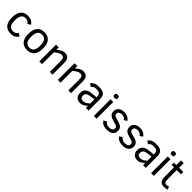

<svg xmlns="http://www.w3.org/2000/svg" viewBox="469 -2421 4164 4164"><g transform="rotate(45 2551.0 -338.5)"><path d="M467.8 -79.1Q443.8 -38.1 401.4 -11.5Q358.9 15.1 284.2 15.1Q171.4 15.1 114.3 -53Q57.1 -121.1 57.1 -254.9Q57.1 -388.7 113.8 -457.8Q170.4 -526.9 280.8 -526.9Q407.2 -526.9 460.9 -433.1L392.1 -391.1Q373 -420.9 347.4 -437.5Q321.8 -454.1 279.8 -454.1Q206.1 -454.1 175 -400.6Q144 -347.2 144 -252.9Q144 -181.2 158.7 -141.1Q173.3 -101.1 204.3 -79.6Q235.4 -58.1 283.2 -58.1Q324.2 -58.1 350.1 -73.5Q376 -88.9 398.9 -121.1Z M1010.7 -254.9Q1010.7 -121.6 953.4 -53.2Q896 15.1 786.1 15.1Q676.3 15.1 618.2 -52.5Q560.1 -120.1 560.1 -254.9Q560.1 -392.1 618.4 -459.5Q676.8 -526.9 786.1 -526.9Q896.5 -526.9 953.6 -458.3Q1010.7 -389.6 1010.7 -254.9ZM923.8 -254.9Q923.8 -359.4 889.4 -406.7Q855 -454.1 786.1 -454.1Q715.3 -454.1 681.2 -406.5Q647 -358.9 647 -254.9Q647 -154.8 679.9 -106.4Q712.9 -58.1 786.1 -58.1Q856 -58.1 889.9 -106Q923.8 -153.8 923.8 -254.9Z M1472.7 0V-301.8Q1472.7 -375 1465.3 -399.4Q1458 -423.8 1441.4 -434.8Q1424.8 -445.8 1393.1 -445.8Q1360.8 -445.8 1317.9 -421.4Q1274.9 -397 1234.9 -361.8V0H1150.9V-512.2H1234.9V-436Q1270.5 -471.7 1317.9 -499.3Q1365.2 -526.9 1413.1 -526.9Q1487.3 -526.9 1522 -484.6Q1556.6 -442.4 1556.6 -341.8V0Z M2040.5 0V-301.8Q2040.5 -375 2033.2 -399.4Q2025.9 -423.8 2009.3 -434.8Q1992.7 -445.8 1960.9 -445.8Q1928.7 -445.8 1885.7 -421.4Q1842.8 -397 1802.7 -361.8V0H1718.8V-512.2H1802.7V-436Q1838.4 -471.7 1885.7 -499.3Q1933.1 -526.9 1981 -526.9Q2055.2 -526.9 2089.8 -484.6Q2124.5 -442.4 2124.5 -341.8V0Z M2577.6 0V-64Q2538.6 -29.8 2499 -7.3Q2459.5 15.1 2409.7 15.1Q2336.4 15.1 2296.6 -29.5Q2256.8 -74.2 2256.8 -144Q2256.8 -196.8 2277.6 -231.7Q2298.3 -266.6 2337.6 -286.9Q2377 -307.1 2451.7 -315.9L2577.6 -327.1V-352.1Q2577.6 -411.1 2544.7 -432.6Q2511.7 -454.1 2453.6 -454.1Q2401.9 -454.1 2373.8 -436Q2345.7 -418 2333.5 -397L2264.6 -439Q2288.1 -481.4 2336.2 -504.2Q2384.3 -526.9 2455.6 -526.9Q2565.9 -526.9 2613.8 -486.8Q2661.6 -446.8 2661.6 -348.1V0ZM2577.6 -259.8 2495.6 -252Q2412.1 -244.6 2377.9 -219.5Q2343.8 -194.3 2343.8 -146Q2343.8 -100.1 2366.7 -80.1Q2389.6 -60.1 2435.5 -60.1Q2454.6 -60.1 2473.1 -67.1Q2491.7 -74.2 2509.8 -84.7Q2527.8 -95.2 2544.7 -108.6Q2561.5 -122.1 2577.6 -134.8Z M2920.9 -642.1Q2920.9 -612.8 2907.7 -602.3Q2894.5 -591.8 2865.7 -591.8Q2835 -591.8 2823.2 -605Q2811.5 -618.2 2811.5 -642.1Q2811.5 -668 2824.2 -679.9Q2836.9 -691.9 2865.7 -691.9Q2895.5 -691.9 2908.2 -680.4Q2920.9 -668.9 2920.9 -642.1ZM2823.7 0V-512.2H2907.7V0Z M3423.8 -138.2Q3423.8 -66.4 3373 -25.6Q3322.3 15.1 3228.5 15.1Q3164.6 15.1 3113.8 -9Q3063 -33.2 3039.6 -77.1L3106.9 -118.2Q3145.5 -56.2 3231 -56.2Q3286.6 -56.2 3314.2 -77.4Q3341.8 -98.6 3341.8 -134.8Q3341.8 -156.2 3332 -169.7Q3322.3 -183.1 3301.8 -193.1Q3281.2 -203.1 3217.8 -220.2Q3126.5 -241.2 3089.1 -278.3Q3051.8 -315.4 3051.8 -377Q3051.8 -444.8 3100.6 -485.8Q3149.4 -526.9 3235.8 -526.9Q3302.7 -526.9 3348.1 -500.5Q3393.6 -474.1 3414.6 -437L3347.7 -396Q3307.6 -456.1 3233.9 -456.1Q3191.9 -456.1 3162.8 -437.5Q3133.8 -418.9 3133.8 -379.9Q3133.8 -345.2 3159.2 -329.6Q3184.6 -314 3238.8 -300.8Q3325.7 -278.3 3358.9 -258.8Q3392.1 -239.3 3408 -210.7Q3423.8 -182.1 3423.8 -138.2Z M3907.7 -138.2Q3907.7 -66.4 3856.9 -25.6Q3806.2 15.1 3712.4 15.1Q3648.4 15.1 3597.7 -9Q3546.9 -33.2 3523.4 -77.1L3590.8 -118.2Q3629.4 -56.2 3714.8 -56.2Q3770.5 -56.2 3798.1 -77.4Q3825.7 -98.6 3825.7 -134.8Q3825.7 -156.2 3815.9 -169.7Q3806.2 -183.1 3785.6 -193.1Q3765.1 -203.1 3701.7 -220.2Q3610.4 -241.2 3573 -278.3Q3535.6 -315.4 3535.6 -377Q3535.6 -444.8 3584.5 -485.8Q3633.3 -526.9 3719.7 -526.9Q3786.6 -526.9 3832 -500.5Q3877.4 -474.1 3898.4 -437L3831.5 -396Q3791.5 -456.1 3717.8 -456.1Q3675.8 -456.1 3646.7 -437.5Q3617.7 -418.9 3617.7 -379.9Q3617.7 -345.2 3643.1 -329.6Q3668.5 -314 3722.7 -300.8Q3809.6 -278.3 3842.8 -258.8Q3876 -239.3 3891.8 -210.7Q3907.7 -182.1 3907.7 -138.2Z M4332.5 0V-64Q4293.5 -29.8 4253.9 -7.3Q4214.4 15.1 4164.6 15.1Q4091.3 15.1 4051.5 -29.5Q4011.7 -74.2 4011.7 -144Q4011.7 -196.8 4032.5 -231.7Q4053.2 -266.6 4092.5 -286.9Q4131.8 -307.1 4206.5 -315.9L4332.5 -327.1V-352.1Q4332.5 -411.1 4299.6 -432.6Q4266.6 -454.1 4208.5 -454.1Q4156.7 -454.1 4128.7 -436Q4100.6 -418 4088.4 -397L4019.5 -439Q4043 -481.4 4091.1 -504.2Q4139.2 -526.9 4210.4 -526.9Q4320.8 -526.9 4368.7 -486.8Q4416.5 -446.8 4416.5 -348.1V0ZM4332.5 -259.8 4250.5 -252Q4167 -244.6 4132.8 -219.5Q4098.6 -194.3 4098.6 -146Q4098.6 -100.1 4121.6 -80.1Q4144.5 -60.1 4190.4 -60.1Q4209.5 -60.1 4228 -67.1Q4246.6 -74.2 4264.6 -84.7Q4282.7 -95.2 4299.6 -108.6Q4316.4 -122.1 4332.5 -134.8Z M4675.8 -642.1Q4675.8 -612.8 4662.6 -602.3Q4649.4 -591.8 4620.6 -591.8Q4589.8 -591.8 4578.1 -605Q4566.4 -618.2 4566.4 -642.1Q4566.4 -668 4579.1 -679.9Q4591.8 -691.9 4620.6 -691.9Q4650.4 -691.9 4663.1 -680.4Q4675.8 -668.9 4675.8 -642.1ZM4578.6 0V-512.2H4662.6V0Z M5084.5 0Q5035.6 15.1 4987.8 15.1Q4909.7 15.1 4875.7 -25.9Q4841.8 -66.9 4841.8 -154.8V-441.9H4768.6V-512.2H4841.8V-654.8H4925.8V-512.2H5055.7V-441.9H4925.8V-170.9Q4925.8 -108.9 4938.2 -82Q4950.7 -55.2 4993.7 -55.2Q5030.8 -55.2 5062.5 -68.8Z"/></g></svg>

Font: Lorenzo Sans
Style: Regular
Weight: 400
Foundry: Intel Corporation
Version: Version 1.00; ttfautohint (v1.5)